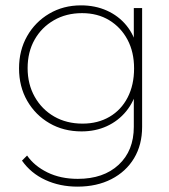

<svg xmlns="http://www.w3.org/2000/svg" viewBox="-20 -490 629 716"><path d="M269 206Q203 206 149 181Q95 156 62 109L81 90Q108 129 157 153Q206 177 270 177Q366 177 422.5 124.5Q479 72 479 -17V-134L488 -242L479 -347V-460H510V-17Q510 50 480 100Q450 150 395.5 178Q341 206 269 206ZM284 0Q217 0 164.5 -30.5Q112 -61 81.5 -114Q51 -167 51 -235Q51 -302 81 -355Q111 -408 163.5 -439Q216 -470 282 -470Q335 -470 378.5 -450.5Q422 -431 451.5 -395Q481 -359 492 -309V-160Q480 -111 450.5 -75Q421 -39 378.5 -19.5Q336 0 284 0ZM288 -29Q345 -29 388.5 -54.5Q432 -80 456 -126.5Q480 -173 480 -235Q480 -296 455.5 -342Q431 -388 387.5 -414.5Q344 -441 286 -441Q227 -441 181 -414.5Q135 -388 109 -342Q83 -296 83 -236Q83 -176 109.5 -129Q136 -82 182 -55.5Q228 -29 288 -29Z"/></svg>

Font: Marine Company Thin
Style: Regular
Weight: 100
Designer: Rodrigo Fuenzalida
Foundry: fragTYPE
Version: Version 1.000